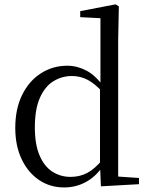

<svg xmlns="http://www.w3.org/2000/svg" viewBox="-20 -825 669 860"><path d="M267.4 14.6Q204 14.6 154.4 -19Q104.9 -52.6 76.7 -112.6Q48.4 -172.7 48.4 -251.6Q48.4 -337.9 79.4 -400.3Q110.3 -462.8 163.3 -496.7Q216.2 -530.6 281.4 -530.6Q325.2 -530.6 366.3 -509.2Q407.5 -487.7 443.7 -437.5H453.5L440.8 -411.3Q405.2 -450.3 372.6 -467.4Q340 -484.5 302.8 -484.5Q256.9 -484.5 219 -461.1Q181.2 -437.6 158.7 -386.9Q136.1 -336.1 136.1 -253.7Q136.1 -178.2 157.2 -128.9Q178.2 -79.6 214.6 -56.1Q251.1 -32.7 296.2 -32.7Q337.2 -32.7 371 -50.6Q404.7 -68.5 439.4 -110.2L451.9 -82.4H442.5Q408.7 -33.4 364.1 -9.4Q319.5 14.6 267.4 14.6ZM432 9.6 427.9 -88.8V-91.6V-430.7L429.9 -440.3V-743.5L339.3 -748.1V-775.1L497.5 -805.5L512.3 -796.5L509.3 -644.4V-34.2L602.6 -27.8V0Z"/></svg>

Font: Noto Serif TC
Style: Regular
Weight: 200
Designer: Ryoko NISHIZUKA 西塚涼子 (kana & ideographs); Frank Grießhammer (Latin, Greek & Cyrillic); Wenlong ZHANG 张文龙 (bopomofo); San
Foundry: Adobe
Version: Version 2.001;hotconv 1.1.0;makeotfexe 2.6.0